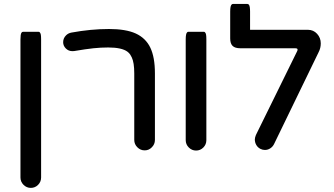

<svg xmlns="http://www.w3.org/2000/svg" viewBox="-20 -729 1642 944"><path d="M80.6 143.6V-535.2Q80.6 -560.1 85.4 -567.9Q88.4 -572.8 93.8 -572.8H168.9Q172.9 -572.8 175.3 -570.3Q177.7 -567.9 178.7 -565.2Q179.7 -562.5 180.7 -558.6Q182.1 -550.3 182.1 -535.2V143.6Q182.1 165 167.2 179.9Q152.3 194.8 131.6 194.8Q110.8 194.8 95.7 179.7Q80.6 164.6 80.6 143.6Z M640.1 -41V-368.2Q640.1 -421.4 627.9 -446.8Q623.5 -456.1 620.1 -460.9Q616.7 -465.8 613.5 -468.8Q610.4 -471.7 606.9 -474.6Q579.1 -495.6 511.7 -495.6Q476.1 -495.6 439 -491.7Q402.3 -487.8 344.7 -478Q340.3 -477.5 335.9 -477.5Q316.9 -477.5 303.7 -490.7Q290.5 -503.9 290.5 -521.5Q290.5 -541 304.7 -555.2Q315.4 -565.9 331.1 -568.8Q427.2 -586.4 515.6 -586.4Q598.6 -586.4 647 -564.5Q696.3 -542 719 -494.9Q741.7 -447.8 741.7 -368.2V-41Q741.7 -19.5 726.1 -4.4Q711.9 10.3 691.2 10.3Q670.4 10.3 655.3 -4.9Q640.1 -20 640.1 -41Z M893.1 -40V-535.2Q893.1 -563.5 899.9 -569.8Q902.3 -572.8 906.2 -572.8H981.4Q985.4 -572.8 987.8 -570.3Q990.2 -567.9 991.2 -565.2Q992.2 -562.5 993.2 -558.6Q994.6 -550.3 994.6 -535.2V-40Q994.6 -18.6 979.7 -3.7Q964.8 11.2 944.1 11.2Q923.3 11.2 908.2 -3.9Q893.1 -19 893.1 -40Z M1232.9 -43.5Q1232.9 -51.8 1238.3 -65.4L1440.4 -476.1Q1442.9 -481 1442.9 -483.4Q1442.9 -485.8 1442.9 -486.8Q1442.4 -488.3 1441.4 -489.3Q1439 -491.7 1431.6 -491.7H1162.1Q1135.3 -491.7 1123.5 -503.4Q1111.8 -515.1 1111.8 -540V-671.9Q1111.8 -700.2 1118.7 -706.5Q1121.1 -709.5 1125 -709.5H1196.3Q1201.7 -709.5 1204.6 -704.6Q1209.5 -696.8 1209.5 -671.9V-582.5H1494.1Q1521 -582.5 1539.1 -562.7Q1557.1 -543 1557.1 -515.6Q1557.1 -492.7 1546.9 -473.1L1327.1 -20Q1320.3 -6.8 1308.3 0.7Q1296.4 8.3 1282.2 8.3Q1271 8.3 1260.3 2.9Q1247.1 -3.9 1240 -16.4Q1232.9 -28.8 1232.9 -43.5Z"/></svg>

Font: YuPearl-Medium
Style: Medium
Weight: 500
Designer: Max Yao
Foundry: Max-Everyday
Version: Version 1.011; ttfautohint (v1.8.3)